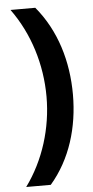

<svg xmlns="http://www.w3.org/2000/svg" viewBox="-59 -749 457 942"><g transform="rotate(-5 169.5 -278.0)"><path d="M299 -274C299 -437 253 -593 152 -714H30C121 -589 169 -433 169 -275C169 -120 121 35 31 158H152C253 41 299 -113 299 -274Z"/></g></svg>

Font: Noto Sans Lisu
Style: Bold
Weight: 700
Designer: Monotype Design Team. David Williams.
Foundry: Monotype Imaging Inc.
Version: Version 2.102